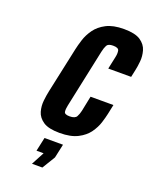

<svg xmlns="http://www.w3.org/2000/svg" viewBox="-139 -635 726 903"><g transform="rotate(20 223.5 -183.0)"><path d="M205 8Q260.5 8 295 -9.8Q329.5 -27.5 348.5 -54.2Q367.5 -81 376 -108.2Q384.5 -135.5 388.5 -154.5L398.5 -202H284L268.5 -126Q265 -109.5 257.5 -95.5Q250 -81.5 222.5 -81.5Q197 -81.5 195.2 -94.5Q193.5 -107.5 197.5 -126L259.5 -418Q264 -439 270.8 -451.5Q277.5 -464 302 -464Q329 -464 331.8 -450.2Q334.5 -436.5 330.5 -418L317 -355H431.5L439.5 -392.5Q443.5 -410 446.2 -437Q449 -464 441.2 -491.2Q433.5 -518.5 406.8 -536.8Q380 -555 324 -555Q269.5 -555 235.5 -537.2Q201.5 -519.5 182.2 -492.5Q163 -465.5 154 -437Q145 -408.5 140.5 -387.5L91.5 -159.5Q87 -139 83.8 -110.8Q80.5 -82.5 88.2 -55.2Q96 -28 122.8 -10Q149.5 8 205 8ZM133 188.5H185L224.5 123.5L239.5 54.5H147L132 123.5H167.5Z"/></g></svg>

Font: League Gothic SemiExpanded Italic
Style: Regular
Weight: 400
Width: 6
Designer: The League of Moveable Type
Version: Version 1.600; ttfautohint (v1.8.3)